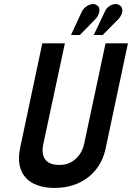

<svg xmlns="http://www.w3.org/2000/svg" viewBox="-20 -913 649 944"><path d="M447 -817Q459 -829 464.5 -843Q470 -857 468.5 -869Q467 -881 455 -888Q443 -896 428 -892Q413 -888 401 -878.5Q389 -869 383 -857L329 -741H373ZM560 -817Q572 -829 577.5 -842.5Q583 -856 581 -868.5Q579 -881 567 -888Q555 -895 541 -892.5Q527 -890 514.5 -880.5Q502 -871 496 -857L441 -741H485ZM500 -186 609 -700H499L394 -207Q388 -177 371 -153Q354 -129 329 -115.5Q304 -102 272 -102Q239 -102 219 -114Q199 -126 192.5 -149.5Q186 -173 193 -205L299 -700H188L79 -186Q66 -122 83 -78Q100 -34 143 -11.5Q186 11 248 11Q312 11 364 -12Q416 -35 451.5 -79Q487 -123 500 -186Z"/></svg>

Font: Advent Pro
Style: Italic
Weight: 400
Italic angle: -12°
Designer: VivaRado, Andreas Kalpakidis
Foundry: VivaRado, Andreas Kalpakidis
Version: Version 3.000